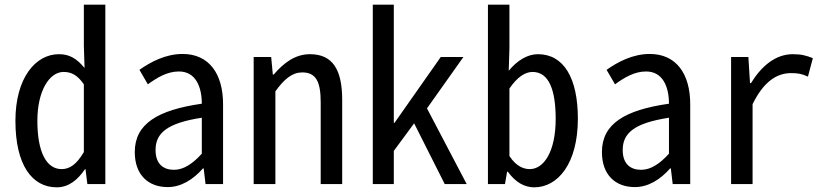

<svg xmlns="http://www.w3.org/2000/svg" viewBox="-20 -788 3540 822"><path d="M223 14C274 14 313 -18 344 -64H346L354 0H431V-768H339V-592L342 -497C308 -538 277 -556 232 -556C132 -556 46 -454 46 -271C46 -82 117 14 223 14ZM244 -64C178 -64 140 -138 140 -271C140 -400 192 -480 252 -480C283 -480 310 -469 339 -427V-137C308 -84 278 -64 244 -64Z M698 13C754 13 806 -18 849 -67H852L860 0H935V-342C935 -472 875 -557 762 -557C689 -557 625 -523 577 -489L613 -427C653 -456 696 -482 746 -482C818 -482 844 -416 844 -344C655 -317 557 -258 557 -137C557 -39 615 13 698 13ZM725 -61C681 -61 646 -84 646 -146C646 -218 695 -261 844 -284V-130C805 -87 766 -61 725 -61Z M1066 0H1159V-397C1198 -451 1232 -478 1274 -478C1333 -478 1353 -438 1353 -350V0H1445V-360C1445 -489 1405 -556 1307 -556C1243 -556 1194 -518 1152 -469H1148L1141 -544H1066Z M1576 0H1666V-142L1753 -260L1884 0H1978L1808 -324L1964 -544H1867L1669 -262H1666V-768H1576Z M2267 14C2368 14 2454 -87 2454 -280C2454 -455 2393 -556 2283 -556C2238 -556 2194 -529 2158 -485L2161 -582V-768H2069V0H2142L2151 -53H2154C2188 -6 2227 14 2267 14ZM2248 -64C2224 -64 2191 -74 2161 -120V-409C2195 -459 2229 -480 2260 -480C2330 -480 2359 -403 2359 -279C2359 -140 2309 -64 2248 -64Z M2698 13C2754 13 2806 -18 2849 -67H2852L2860 0H2935V-342C2935 -472 2875 -557 2762 -557C2689 -557 2625 -523 2577 -489L2613 -427C2653 -456 2696 -482 2746 -482C2818 -482 2844 -416 2844 -344C2655 -317 2557 -258 2557 -137C2557 -39 2615 13 2698 13ZM2725 -61C2681 -61 2646 -84 2646 -146C2646 -218 2695 -261 2844 -284V-130C2805 -87 2766 -61 2725 -61Z M3110 0H3202V-342C3249 -438 3305 -475 3367 -475C3396 -475 3413 -472 3439 -460L3460 -539C3432 -550 3412 -556 3374 -556C3300 -556 3240 -505 3195 -432H3191L3184 -544H3110Z"/></svg>

Font: Noto Sans Mono CJK HK
Style: Regular
Weight: 400
Designer: Ryoko NISHIZUKA 西塚涼子 (kana, bopomofo & ideographs); Paul D. Hunt (Latin, Greek & Cyrillic); Sandoll Communications 산돌커뮤니
Foundry: Adobe
Version: Version 2.004;hotconv 1.0.118;makeotfexe 2.5.65603